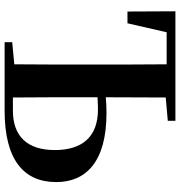

<svg xmlns="http://www.w3.org/2000/svg" viewBox="6 -787 781 833"><g transform="rotate(90 396.5 -370.5)"><path d="M163 0H460C672 0 770 -82 770 -224C770 -351 684 -442 471 -442C446 -442 423 -441 402 -439L403 -699L504 -708V-741H29L30 -533H81L120 -703H259C260 -601 260 -498 260 -394V-346C260 -245 260 -143 259 -42L163 -33ZM402 -403C419 -404 437 -405 455 -405C577 -405 631 -333 631 -218C631 -97 570 -36 460 -36H403C402 -138 402 -241 402 -346Z"/></g></svg>

Font: Source Han Serif CN
Style: Bold
Weight: 700
Designer: Ryoko NISHIZUKA 西塚涼子 (kana & ideographs); Frank Grießhammer (Latin, Greek & Cyrillic); Wenlong ZHANG 张文龙 (bopomofo); San
Foundry: Adobe
Version: Version 2.003;hotconv 1.1.1;makeotfexe 2.6.0